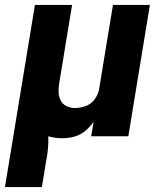

<svg xmlns="http://www.w3.org/2000/svg" viewBox="-54 -550 650 775"><path d="M-34 205H115L132 102Q137 77 139.5 51Q142 25 141 0Q168 8 198 8Q222 8 246 1.5Q270 -5 290 -21.5Q310 -38 324 -59L314 0H464L551 -530H402L346 -190Q342 -168 328 -149Q314 -130 292 -122Q270 -114 249 -114Q230 -114 214.5 -121.5Q199 -129 191 -144.5Q183 -160 182.5 -178Q182 -196 185 -214L237 -530H87Z"/></svg>

Font: Iosevka Sparkle Heavy Oblique
Style: Regular
Weight: 900
Italic angle: -9°
Designer: Belleve Invis
Foundry: Belleve Invis
Version: Version 4.5.0; ttfautohint (v1.8.3)